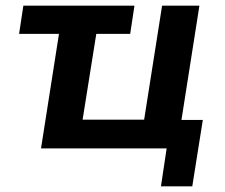

<svg xmlns="http://www.w3.org/2000/svg" viewBox="-20 -521 791 674"><path d="M545 133 565 0H124L187 -402H47L62 -501H452L437 -402H318L270 -101H486L549 -501H680L617 -100H692L655 133Z"/></svg>

Font: Nunito Sans 7pt SemiCondensed
Style: Bold Italic
Weight: 700
Width: 4
Italic angle: -9°
Designer: Vernon Adams
Foundry: Vernon Adams
Version: Version 3.101;gftools[0.9.27]